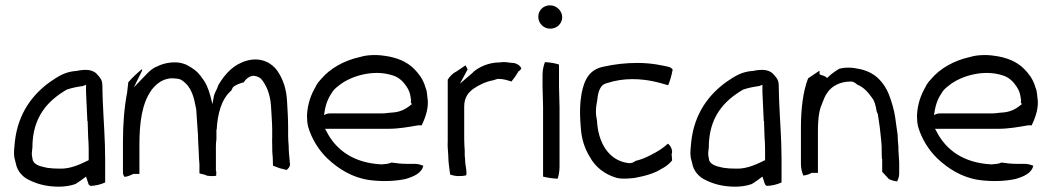

<svg xmlns="http://www.w3.org/2000/svg" viewBox="-20 -689 3967 723"><path d="M34 -96C36 -87 38 -80 40 -72C45 -45 66 -22 88 -12C119 4 156 14 202 14C221 14 245 11 264 4C270 0 280 -6 285 -10L304 -24L314 6C314 6 317 8 320 11C339 11 361 5 376 -2V-90C376 -164 370 -235 367 -308L366 -341C365 -384 368 -385 344 -411C325 -431 292 -425 287 -425C282 -425 276 -423 269 -422H268C225 -419 200 -402 169 -381C102 -333 48 -262 36 -156C34 -135 31 -112 34 -96ZM100 -105C99 -116 102 -127 102 -133C102 -249 160 -310 232 -352H233C249 -358 275 -363 292 -365L293 -366H295L304 -370V-342C306 -304 307 -270 309 -233H310C310 -218 312 -188 312 -172C313 -158 314 -143 314 -127V-86C289 -74 248 -52 204 -54C188 -54 171 -55 158 -57C143 -61 110 -64 103 -87V-88C102 -94 101 -100 100 -105ZM204 -47ZM285 -16ZM303 -342H304ZM313 -108H314Z M443 -40C443 -33 445 -28 449 -23C462 -24 473 -30 482 -34H505V-144C505 -225 514 -299 550 -349V-350C566 -369 586 -390 621 -394H631C634 -394 637 -394 643 -393C650 -393 659 -391 666 -386C702 -361 710 -324 719 -277V-276L722 -231C723 -207 726 -187 726 -163C727 -142 728 -121 729 -101V-100C729 -88 731 -80 731 -70V-36L755 -30V-29C760 -26 781 -25 794 -27C794 -32 795 -39 794 -45H793V-140C793 -149 794 -155 795 -165V-201H796C799 -258 813 -316 851 -348L857 -360C866 -369 882 -375 898 -379C905 -391 924 -409 944 -402C953 -400 962 -395 969 -385C988 -358 999 -326 1001 -282C1002 -254 1005 -229 1005 -200V-172C1005 -162 1004 -155 1005 -146C1005 -130 1005 -112 1007 -98L1008 -65C1015 -62 1023 -60 1032 -56L1059 -49C1064 -52 1074 -62 1072 -75H1071V-82C1069 -100 1067 -122 1067 -141C1066 -152 1065 -166 1065 -178V-206C1065 -240 1063 -273 1061 -306C1059 -353 1046 -391 1024 -423C1004 -451 964 -475 911 -461C860 -447 829 -413 803 -370L797 -355C792 -345 787 -335 785 -325L780 -297L773 -325C765 -355 755 -379 738 -399V-400C722 -421 706 -433 680 -446C672 -449 663 -452 656 -453C624 -457 595 -450 574 -440L573 -439C558 -435 545 -423 534 -412L484 -360L515 -423V-429C497 -414 478 -397 463 -379L459 -343V-342C448 -286 443 -222 443 -156ZM726 -156H727Z M1136 -254C1136 -239 1137 -226 1140 -213C1153 -167 1180 -124 1212 -93C1254 -53 1307 -20 1371 -11C1418 -5 1465 -6 1507 -15C1538 -24 1568 -37 1574 -65C1566 -68 1554 -72 1542 -72H1513C1492 -72 1473 -74 1454 -77C1445 -72 1430 -71 1417 -70V-69V-70C1314 -75 1246 -122 1209 -195L1204 -204H1442C1482 -204 1519 -211 1554 -217H1568C1579 -240 1593 -275 1591 -309L1588 -336C1587 -347 1584 -356 1580 -366V-367C1571 -393 1557 -412 1539 -430C1512 -457 1474 -473 1427 -479C1396 -484 1358 -482 1335 -474H1334C1276 -461 1223 -432 1188 -390C1181 -383 1175 -375 1170 -366V-365C1151 -333 1138 -298 1136 -254ZM1200 -256 1202 -267C1207 -300 1217 -322 1233 -345C1241 -356 1250 -362 1260 -370C1303 -403 1387 -429 1459 -405C1483 -398 1500 -380 1511 -363C1521 -349 1526 -332 1527 -316H1528C1528 -311 1527 -308 1527 -303L1531 -297C1513 -282 1495 -270 1466 -266L1443 -264C1435 -263 1428 -262 1421 -262H1227C1221 -262 1215 -262 1210 -260ZM1443 -264ZM1591 -306V-307Z M1666 -132C1666 -124 1668 -114 1668 -104C1668 -79 1672 -57 1675 -32C1692 -25 1716 -24 1736 -29C1738 -43 1734 -59 1732 -76L1731 -95C1731 -96 1730 -101 1730 -102V-122C1729 -136 1728 -152 1728 -166V-288C1728 -323 1745 -342 1763 -355C1784 -369 1807 -381 1838 -387L1854 -392H1855C1875 -392 1891 -387 1906 -382C1910 -387 1913 -392 1919 -399L1933 -421C1938 -423 1939 -425 1943 -431C1942 -436 1934 -448 1914 -452H1909C1894 -454 1877 -457 1863 -454H1862C1821 -454 1786 -438 1762 -418V-417C1760 -416 1760 -415 1754 -410L1712 -374L1741 -428C1739 -432 1736 -438 1733 -443L1699 -420C1686 -414 1673 -401 1666 -389V-158C1666 -149 1665 -141 1666 -132ZM1730 -116Z M2007 -626C2007 -601 2027 -581 2052 -581C2077 -581 2097 -600 2097 -624C2097 -649 2075 -669 2051 -669C2026 -669 2007 -650 2007 -626ZM2023 -364C2023 -337 2025 -314 2025 -286V-24C2040 -20 2060 -17 2080 -16C2084 -28 2087 -45 2087 -62V-286C2087 -314 2085 -337 2085 -364V-446C2070 -451 2052 -454 2032 -455C2027 -442 2023 -425 2023 -408Z M2166 -308C2163 -275 2164 -244 2167 -209C2170 -163 2182 -130 2201 -98C2222 -60 2257 -32 2303 -19C2324 -14 2350 -17 2370 -19C2415 -27 2450 -39 2472 -54H2473C2491 -64 2502 -74 2511 -85L2509 -110L2510 -111C2514 -126 2503 -143 2495 -148C2477 -131 2456 -118 2430 -105C2413 -96 2394 -88 2373 -83C2368 -80 2361 -73 2345 -75C2271 -85 2232 -153 2228 -235C2226 -245 2224 -257 2224 -268C2224 -283 2226 -297 2229 -312C2231 -334 2235 -351 2246 -365C2253 -373 2262 -375 2269 -377C2297 -386 2328 -391 2361 -391C2422 -391 2464 -377 2496 -368C2503 -384 2509 -405 2513 -427C2511 -430 2506 -435 2499 -437C2472 -443 2434 -452 2380 -452C2335 -452 2293 -447 2253 -438C2202 -428 2181 -393 2170 -337C2169 -328 2168 -320 2166 -308Z M2581 -96C2583 -87 2585 -80 2587 -72C2592 -45 2613 -22 2635 -12C2666 4 2703 14 2749 14C2768 14 2792 11 2811 4C2817 0 2827 -6 2832 -10L2851 -24L2861 6C2861 6 2864 8 2867 11C2886 11 2908 5 2923 -2V-90C2923 -164 2917 -235 2914 -308L2913 -341C2912 -384 2915 -385 2891 -411C2872 -431 2839 -425 2834 -425C2829 -425 2823 -423 2816 -422H2815C2772 -419 2747 -402 2716 -381C2649 -333 2595 -262 2583 -156C2581 -135 2578 -112 2581 -96ZM2647 -105C2646 -116 2649 -127 2649 -133C2649 -249 2707 -310 2779 -352H2780C2796 -358 2822 -363 2839 -365L2840 -366H2842L2851 -370V-342C2853 -304 2854 -270 2856 -233H2857C2857 -218 2859 -188 2859 -172C2860 -158 2861 -143 2861 -127V-86C2836 -74 2795 -52 2751 -54C2735 -54 2718 -55 2705 -57C2690 -61 2657 -64 2650 -87V-88C2649 -94 2648 -100 2647 -105ZM2751 -47ZM2832 -16ZM2850 -342H2851ZM2860 -108H2861Z M2996 -71C2996 -55 3000 -40 3005 -28C3016 -29 3028 -33 3036 -38H3060V-197C3060 -229 3062 -269 3075 -297C3080 -310 3086 -328 3096 -341C3113 -365 3143 -382 3184 -382C3197 -382 3204 -373 3209 -370C3231 -361 3248 -343 3262 -323C3273 -310 3278 -291 3281 -270L3286 -258V-257C3291 -227 3295 -195 3298 -163V-162L3300 -138C3300 -121 3300 -106 3301 -90H3302V-42L3327 -15C3334 -11 3346 -7 3358 -6C3361 -11 3366 -23 3366 -34V-78C3366 -89 3364 -98 3364 -110C3363 -119 3363 -127 3363 -137C3361 -152 3361 -166 3360 -183C3357 -201 3354 -226 3351 -247C3347 -275 3337 -308 3327 -334C3309 -378 3277 -415 3222 -428C3191 -435 3168 -437 3140 -430C3131 -425 3123 -419 3112 -411L3094 -395C3086 -406 3075 -403 3066 -410V-423L3023 -394C3004 -345 2996 -280 2996 -208ZM3075 -297Z M3433 -254C3433 -239 3434 -226 3437 -213C3450 -167 3477 -124 3509 -93C3551 -53 3604 -20 3668 -11C3715 -5 3762 -6 3804 -15C3835 -24 3865 -37 3871 -65C3863 -68 3851 -72 3839 -72H3810C3789 -72 3770 -74 3751 -77C3742 -72 3727 -71 3714 -70V-69V-70C3611 -75 3543 -122 3506 -195L3501 -204H3739C3779 -204 3816 -211 3851 -217H3865C3876 -240 3890 -275 3888 -309L3885 -336C3884 -347 3881 -356 3877 -366V-367C3868 -393 3854 -412 3836 -430C3809 -457 3771 -473 3724 -479C3693 -484 3655 -482 3632 -474H3631C3573 -461 3520 -432 3485 -390C3478 -383 3472 -375 3467 -366V-365C3448 -333 3435 -298 3433 -254ZM3497 -256 3499 -267C3504 -300 3514 -322 3530 -345C3538 -356 3547 -362 3557 -370C3600 -403 3684 -429 3756 -405C3780 -398 3797 -380 3808 -363C3818 -349 3823 -332 3824 -316H3825C3825 -311 3824 -308 3824 -303L3828 -297C3810 -282 3792 -270 3763 -266L3740 -264C3732 -263 3725 -262 3718 -262H3524C3518 -262 3512 -262 3507 -260ZM3740 -264ZM3888 -306V-307Z"/></svg>

Font: SolarCharger
Style: 350
Weight: 300
Designer: Mew Too
Foundry: Cannot Into Space Fonts/KineticPlasma Fonts
Version: Version 1.100